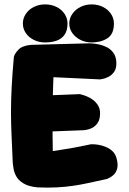

<svg xmlns="http://www.w3.org/2000/svg" viewBox="-20 -854 585 873"><path d="M151 -2Q109 -6 86 -20.5Q63 -35 53.5 -53Q44 -71 41.5 -87.5Q39 -104 38 -113Q35 -184 32.5 -239.5Q30 -295 30 -346.5Q30 -398 33 -457Q36 -516 43 -595Q46 -609 63 -627.5Q80 -646 120 -650L385 -657Q385 -657 397 -656.5Q409 -656 427.5 -652.5Q446 -649 464.5 -640Q483 -631 495.5 -614Q508 -597 509 -570Q510 -543 499 -527.5Q488 -512 473 -504.5Q458 -497 446.5 -495Q435 -493 435 -493L223 -503Q221 -452 220 -417Q219 -382 218.5 -355Q218 -328 218.5 -302.5Q219 -277 219 -245Q219 -213 220 -167Q250 -172 267.5 -174.5Q285 -177 296 -179Q307 -181 318.5 -183Q330 -185 347 -188.5Q364 -192 393 -198Q393 -198 403 -198Q413 -198 428.5 -195.5Q444 -193 461 -186Q478 -179 491.5 -166.5Q505 -154 510 -134Q518 -105 512.5 -86.5Q507 -68 495.5 -58Q484 -48 474.5 -44Q465 -40 465 -40Q419 -30 382.5 -22Q346 -14 311 -9Q276 -4 238 -2Q200 0 151 -2ZM75 -251 64 -415 343 -426Q343 -426 352.5 -423.5Q362 -421 375.5 -415.5Q389 -410 402.5 -400Q416 -390 425.5 -375Q435 -360 435 -339Q435 -311 424 -295Q413 -279 398 -272Q383 -265 372 -263.5Q361 -262 361 -262ZM397 -661Q369 -661 346 -672.5Q323 -684 309 -703.5Q295 -723 295 -747Q295 -771 309 -791Q323 -811 346 -822.5Q369 -834 397 -834Q425 -834 448 -822.5Q471 -811 484.5 -791Q498 -771 498 -747Q498 -699 468.5 -680Q439 -661 397 -661ZM185 -661Q157 -661 134 -672.5Q111 -684 97.5 -703.5Q84 -723 84 -747Q84 -771 97.5 -791Q111 -811 134 -822.5Q157 -834 185 -834Q214 -834 237 -822.5Q260 -811 273.5 -791Q287 -771 287 -747Q287 -715 273.5 -696Q260 -677 237 -669Q214 -661 185 -661Z"/></svg>

Font: Sour Gummy Black
Style: Regular
Weight: 900
Version: Version 1.000